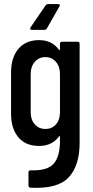

<svg xmlns="http://www.w3.org/2000/svg" viewBox="-20 -713 453 938"><path d="M263 -693Q277 -693 270 -681L209 -574Q204 -567 197 -567H136Q130 -567 128 -570.5Q126 -574 129 -579L203 -687Q207 -693 215 -693ZM273 -499Q273 -509 283 -509H359Q369 -509 369 -499V-15Q369 96 315.5 153.5Q262 211 129 204Q119 203 119 193V129Q119 119 130 119Q212 122 242.5 86.5Q273 51 273 -24V-45Q273 -51 268 -46Q234 0 171 0Q105 0 69.5 -42.5Q34 -85 34 -158V-358Q34 -432 70 -474.5Q106 -517 171 -517Q234 -517 268 -470Q273 -465 273 -471ZM273 -164V-352Q273 -388 253 -411Q233 -434 202 -434Q170 -434 150 -411Q130 -388 130 -352V-164Q130 -128 150 -105.5Q170 -83 202 -83Q234 -83 253.5 -105.5Q273 -128 273 -164Z"/></svg>

Font: Barlow Condensed Medium
Style: Regular
Weight: 500
Width: 3
Designer: Jeremy Tribby
Foundry: Tribby Type
Version: Version 1.422;hotconv 1.0.109;makeotfexe 2.5.65596